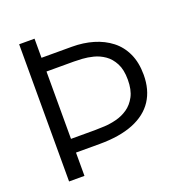

<svg xmlns="http://www.w3.org/2000/svg" viewBox="-121 -764 818 868"><g transform="rotate(-20 288.0 -330.0)"><path d="M97 -112V-178H254Q273 -178 301 -179.5Q329 -181 358.5 -188.5Q388 -196 413.5 -213.5Q439 -231 455.5 -262Q472 -293 472 -342Q472 -390 456 -420.5Q440 -451 415.5 -468Q391 -485 363.5 -492Q336 -499 311 -500.5Q286 -502 271 -502H97V-568H285Q340 -568 387.5 -554Q435 -540 471 -512Q507 -484 527 -440.5Q547 -397 547 -338Q547 -266 514 -215.5Q481 -165 415.5 -138.5Q350 -112 253 -112ZM65 0V-660H139V0Z"/></g></svg>

Font: Bricolage Grotesque 72pt Light
Style: Regular
Weight: 300
Designer: Mathieu Triay
Foundry: Atelier Triay
Version: Version 1.001;gftools[0.9.33.dev8+g029e19f]